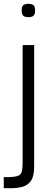

<svg xmlns="http://www.w3.org/2000/svg" viewBox="-26 -873 262 1018"><path d="M-6 125V66H25Q49 65 62.5 61.5Q76 58 83 49.5Q90 41 92 25Q94 9 94 -18V-204H155V13Q155 61 138.5 85Q122 109 94.5 117Q67 125 32 125ZM94 -196V-634H155V-196ZM125 -782Q115 -782 106.5 -784.5Q98 -787 93.5 -794.5Q89 -802 89 -818Q89 -841 99.5 -847Q110 -853 125 -853Q139 -853 149.5 -847Q160 -841 160 -818Q160 -802 155.5 -794.5Q151 -787 143 -784.5Q135 -782 125 -782Z"/></svg>

Font: Matangi Light
Style: Regular
Weight: 400
Version: Version 3.002